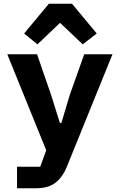

<svg xmlns="http://www.w3.org/2000/svg" viewBox="-20 -806 640 1026"><path d="M71 200V85H195L227 -3L19 -516H178L253 -299L300 -149H308L353 -299L430 -516H581L338 83Q316 139 277.5 169.5Q239 200 173 200ZM365 -786 497 -627 422 -569 301 -684 180 -569 109 -627 241 -786Z"/></svg>

Font: Lilex
Style: Regular
Weight: 400
Monospace: yes
Designer: Mike Abbink, Paul van der Laan, Pieter van Rosmalen, Mikhael Khrustik
Foundry: Mikhael Khrustik
Version: Version 2.510